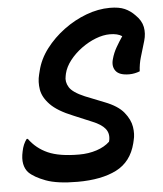

<svg xmlns="http://www.w3.org/2000/svg" viewBox="-53 -766 705 831"><g transform="rotate(-5 300.0 -351.0)"><path d="M455 -720Q495 -720 519.5 -709Q544 -698 563 -678Q589 -653 594.5 -624.5Q600 -596 591 -565Q578 -521 570 -494.5Q562 -468 560 -435Q550 -431 538 -428.5Q526 -426 514 -426Q471 -426 455.5 -446.5Q440 -467 449 -498Q456 -524 469.5 -547.5Q483 -571 498 -593Q479 -606 445 -606Q416 -606 383.5 -593.5Q351 -581 321 -559Q291 -537 269.5 -509.5Q248 -482 241 -453L239 -443Q233 -418 247.5 -394Q262 -370 314 -348L397 -315Q454 -293 479.5 -261.5Q505 -230 510 -198Q515 -166 508 -140L505 -127Q485 -48 420 -15Q355 18 251 18Q163 18 113.5 -0.5Q64 -19 41 -42Q27 -57 22.5 -80Q18 -103 25 -134Q31 -165 47 -186H52Q83 -143 132.5 -121Q182 -99 268 -99Q309 -99 344 -110.5Q379 -122 401 -143L403 -151Q408 -180 391.5 -200Q375 -220 338 -235L257 -269Q190 -296 159 -328Q128 -360 122.5 -394Q117 -428 125 -459L129 -475Q141 -525 174.5 -569Q208 -613 254 -647Q300 -681 352 -700.5Q404 -720 455 -720Z"/></g></svg>

Font: Recursive Mn Csl St SmB
Style: Italic
Weight: 600
Italic angle: -15°
Monospace: yes
Version: Version 1.079;hotconv 1.0.112;makeotfexe 2.5.65598; ttfautoh